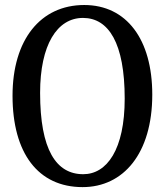

<svg xmlns="http://www.w3.org/2000/svg" viewBox="-20 -733 658 766"><path d="M309.5 13.5C472.5 13.5 587.5 -121 587.5 -355.5C587.5 -576.5 484.5 -713 316 -713C142 -713 30 -575 30 -351C30 -122 132 13.5 309.5 13.5ZM312 -38C204 -38 140 -135.5 140 -362.5C140 -553.5 207.5 -661.5 311 -661.5C413.5 -661.5 477.5 -561 477.5 -339.5C477.5 -136.5 406.5 -38 312 -38Z"/></svg>

Font: dr Title
Style: Regular
Weight: 400
Version: Version 1.000;hotconv 1.0.109;makeotfexe 2.5.65596